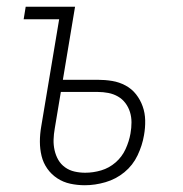

<svg xmlns="http://www.w3.org/2000/svg" viewBox="-20 -540 540 568"><path d="M231 8Q209 8 188 3.5Q167 -1 149.5 -12.5Q132 -24 120 -41Q108 -58 103 -78.5Q98 -99 98 -121Q98 -143 102 -166L155 -483H50L56 -520H202L166 -304H268Q291 -304 312 -300.5Q333 -297 351.5 -287Q370 -277 382.5 -261Q395 -245 402 -225.5Q409 -206 409.5 -184Q410 -162 406 -140Q401 -110 387 -80.5Q373 -51 348 -30.5Q323 -10 292 -1Q261 8 231 8ZM232 -29Q256 -29 279.5 -36Q303 -43 322 -59.5Q341 -76 351.5 -99Q362 -122 366 -145Q369 -162 369 -178Q369 -194 364.5 -208.5Q360 -223 351 -235Q342 -247 329 -254.5Q316 -262 300.5 -265Q285 -268 269 -268H160L142 -160Q139 -143 138.5 -127Q138 -111 141.5 -95.5Q145 -80 152.5 -67Q160 -54 172.5 -45Q185 -36 200.5 -32.5Q216 -29 232 -29Z"/></svg>

Font: Iosevka Curly Extralight
Style: Italic
Weight: 200
Italic angle: -9°
Monospace: yes
Designer: Belleve Invis
Foundry: Belleve Invis
Version: Version 22.1.2; ttfautohint (v1.8.4)